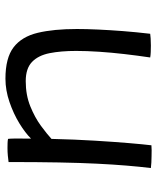

<svg xmlns="http://www.w3.org/2000/svg" viewBox="44 -614 577 705"><g transform="rotate(-90 332.5 -261.5)"><path d="M151.5 6Q144 6.5 133.5 6.8Q123 7 112 6.5Q101.5 6.5 88.5 5.8Q75.5 5 68 4Q73 -38 77 -86Q81 -134 84 -194.5Q87 -255 88.5 -334.5Q90 -414 90 -518.5Q100 -520 113.2 -521.2Q126.5 -522.5 141.5 -522.5Q150 -522.5 159.2 -522.2Q168.5 -522 175 -520.5Q176 -515 176.2 -500Q176.5 -485 176.2 -467.5Q176 -450 176 -436Q196.5 -457 232 -478.8Q267.5 -500.5 310.5 -515.2Q353.5 -530 396 -530Q472.5 -530 511.5 -500Q550.5 -470 564.5 -411.5Q578.5 -353 578.5 -267.5Q578.5 -232.5 576.5 -189.5Q574.5 -146.5 570.8 -98.2Q567 -50 561 1.5Q555.5 2.5 543.5 3.2Q531.5 4 518 4Q505.5 4 493.8 3.5Q482 3 474 1.5Q481 -46 486.5 -93.5Q492 -141 495 -186.2Q498 -231.5 498 -270.5Q498 -326 489.8 -367.8Q481.5 -409.5 457.5 -432.5Q433.5 -455.5 387 -455.5Q336 -455.5 294.8 -438.8Q253.5 -422 223.2 -399.8Q193 -377.5 175 -361Q173 -275 168.5 -202.2Q164 -129.5 159.5 -76Q155 -22.5 151.5 6Z"/></g></svg>

Font: Grandstander Thin Light
Style: Regular
Weight: 300
Version: Version 1.200